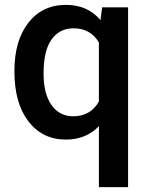

<svg xmlns="http://www.w3.org/2000/svg" viewBox="-20 -558 608 781"><path d="M38.6 -268.6Q38.6 -392.6 95.2 -465.3Q151.9 -538.1 248.5 -538.1Q336.9 -538.1 388.7 -476.1L395.5 -528.3H501V203.1H382.3V-44.9Q330.6 9.8 247.6 9.8Q152.8 9.8 95.7 -64.2Q38.6 -138.2 38.6 -268.6ZM157.2 -258.3Q157.2 -177.2 189.2 -131.1Q221.2 -85 277.8 -85Q348.1 -85 382.3 -145V-385.3Q348.1 -442.9 278.8 -442.9Q222.2 -442.9 189.7 -397.5Q157.2 -352.1 157.2 -258.3Z"/></svg>

Font: Vazir Medium FD-UI
Style: Medium-FD-UI
Weight: 500
Designer: Saber Rastikerdar
Foundry: Saber Rastikerdar
Version: Version 30.1.0